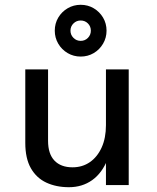

<svg xmlns="http://www.w3.org/2000/svg" viewBox="-20 -772 654 801"><path d="M422 -482.5H517V0H422ZM85.5 -482.5H180.5V-184.5Q180.5 -130 207.2 -102Q234 -74 282.5 -74Q323.5 -74 354.8 -95.5Q386 -117 404 -156.5Q422 -196 422 -250H452Q452 -165.5 429 -107.8Q406 -50 364.5 -20.5Q323 9 267.5 9Q214.5 9 173.2 -10.2Q132 -29.5 108.8 -70.2Q85.5 -111 85.5 -176ZM316.5 -536Q287 -536 262.2 -550.5Q237.5 -565 223 -589.8Q208.5 -614.5 208.5 -644Q208.5 -674 223 -698.5Q237.5 -723 262.2 -737.5Q287 -752 316.5 -752Q346.5 -752 371 -737.5Q395.5 -723 410 -698.5Q424.5 -674 424.5 -644Q424.5 -614.5 410 -589.8Q395.5 -565 371 -550.5Q346.5 -536 316.5 -536ZM316.5 -601.5Q334.5 -601.5 346.8 -614Q359 -626.5 359 -644Q359 -662 346.8 -674.2Q334.5 -686.5 316.5 -686.5Q299 -686.5 286.5 -674.2Q274 -662 274 -644Q274 -626.5 286.5 -614Q299 -601.5 316.5 -601.5Z"/></svg>

Font: Karla Medium
Style: Regular
Weight: 500
Designer: Jonathan Pinhorn
Version: Version 2.001